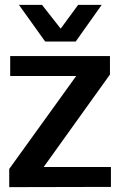

<svg xmlns="http://www.w3.org/2000/svg" viewBox="-20 -771 497 791"><path d="M18 0 437 -1V-83H160L433 -464V-540H22V-458H294L18 -75ZM166 -600H292L399 -751H302L230 -653L153 -751H58Z"/></svg>

Font: Ronzino Medium
Style: Regular
Weight: 500
Designer: Nunzio Mazzaferro
Foundry: Collletttivo
Version: Version 1.000;Glyphs 3.3 (3337)